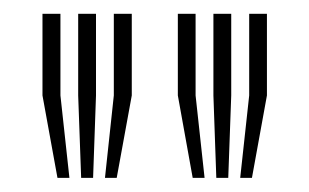

<svg xmlns="http://www.w3.org/2000/svg" viewBox="-20 -820 448 278"><path d="M132 -562.5 144.8 -681.8V-800H170.8V-681.8L149 -562.5ZM63.2 -562.5 41.5 -681.8V-800H67.5V-681.8L80.5 -562.5ZM97.5 -562.5 93.2 -681.8V-800H119V-681.8L114.8 -562.5ZM327.8 -562.5 340.8 -681.8V-800H366.5V-681.8L344.8 -562.5ZM259 -562.5 237.5 -681.8V-800H263.2V-681.8L276.2 -562.5ZM293.2 -562.5 289 -681.8V-800H314.8V-681.8L310.5 -562.5Z"/></svg>

Font: Big Shoulders Inline Display Thin ExtraBold
Style: Regular
Weight: 800
Version: Version 2.002